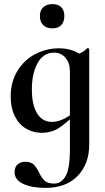

<svg xmlns="http://www.w3.org/2000/svg" viewBox="-20 -633 509 934"><path d="M51 205Q51 179 66 166.5Q81 154 102 154Q130 154 143.5 167Q157 180 170 206Q183 233 197.5 246.5Q212 260 243 260Q278 260 299 224Q320 188 320 94V-359Q353 -367 370.5 -374.5Q388 -382 404 -398Q405 -399 407 -399Q409 -399 411.5 -397.5Q414 -396 414 -394V70Q414 164 358 222.5Q302 281 201 281Q135 281 93 261.5Q51 242 51 205ZM32 -164Q32 -235 65 -288.5Q98 -342 152 -370Q206 -398 268 -398Q341 -398 393 -352L320 -288Q320 -327 298.5 -352Q277 -377 242 -377Q192 -377 163.5 -327Q135 -277 135 -198Q135 -123 160.5 -81.5Q186 -40 233 -40Q280 -40 337 -84L345 -77Q303 -34 266.5 -10.5Q230 13 182 13Q141 13 106.5 -7.5Q72 -28 52 -68Q32 -108 32 -164ZM174 -556Q174 -582 190.5 -597.5Q207 -613 235 -613Q263 -613 278 -598Q293 -583 293 -556Q293 -527 278 -511Q263 -495 235 -495Q206 -495 190 -511Q174 -527 174 -556Z"/></svg>

Font: Cormorant Infant
Style: Bold
Weight: 700
Designer: Christian Thalmann (Catharsis Fonts)
Foundry: Catharsis Fonts
Version: Version 4.000